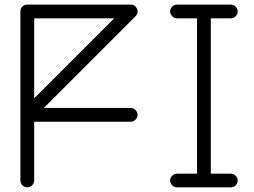

<svg xmlns="http://www.w3.org/2000/svg" viewBox="-20 -786 1106 836"><path d="M68.8 0C68.8 16.1 83 29.8 98.6 29.8C114.7 29.8 128.9 16.1 128.9 0V-255.9H548.8C564.9 -255.9 579.1 -270 579.1 -285.6C579.1 -301.8 564.9 -315.9 548.8 -315.9H170.9L569.8 -714.8C576.2 -721.2 579.1 -728 579.1 -735.4C579.1 -739.3 578.1 -743.2 576.7 -747.6C571.3 -759.8 562 -766.1 548.8 -766.1H99.1C81.5 -766.1 68.8 -753.4 68.8 -735.8ZM751 -29.8C734.9 -29.8 720.7 -16.1 720.7 0C720.7 16.1 734.9 29.8 751 29.8H984.9C1001 29.8 1015.1 16.1 1015.1 0C1015.1 -16.1 1001 -29.8 984.9 -29.8H897.9V-706.1H984.9C1001 -706.1 1015.1 -720.2 1015.1 -735.8C1015.1 -752 1001 -766.1 984.9 -766.1H751C734.9 -766.1 720.7 -752 720.7 -735.8C720.7 -720.2 734.9 -706.1 751 -706.1H837.9V-29.8ZM128.9 -706.1H477.1L128.9 -357.9Z"/></svg>

Font: Nemoy
Style: Medium
Weight: 500
Designer: BSozoo
Foundry: BSozoo
Version: Version 001.000